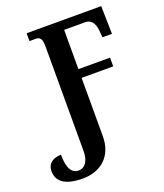

<svg xmlns="http://www.w3.org/2000/svg" viewBox="-175 -825 1003 1176"><g transform="rotate(-20 327.0 -237.0)"><path d="M160 240C277 240 363 170 363 37V-342H569V-399H363V-655H501C535 -655 559 -630 564 -579L568 -532H630L626 -714H140V-663H180C203 -663 221 -655 221 -601V84C221 145 196 185 152 185C112 185 83 151 83 57C45 57 -6 73 -6 133C-6 193 36 240 160 240Z"/></g></svg>

Font: Noto Serif Condensed
Style: Bold
Weight: 700
Width: 3
Designer: Monotype Design Team
Foundry: Monotype Imaging Inc.
Version: Version 2.015